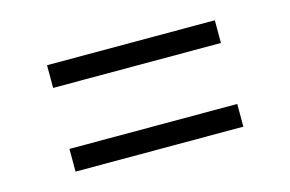

<svg xmlns="http://www.w3.org/2000/svg" viewBox="-47 -466 667 441"><g transform="rotate(-15 286.0 -245.5)"><path d="M87 -372H486V-318H87ZM87 -173H486V-119H87Z"/></g></svg>

Font: Athiti
Style: Regular
Weight: 400
Designer: CadsonDemak Team
Foundry: CadsonDemak
Version: Version 1.032